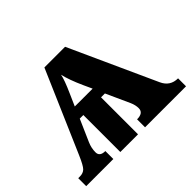

<svg xmlns="http://www.w3.org/2000/svg" viewBox="-120 -722 907 907"><g transform="rotate(-45 333.5 -268.0)"><path d="M228 -247.1H204.1L155.8 -137.2Q144 -110.4 144 -82Q144 -53.2 181.2 -53.2V0H0V-53.2H11.2Q33.2 -53.2 45.9 -65.9Q58.6 -78.6 79.1 -126L256.8 -536.1H395L592.8 -101.1Q614.7 -53.2 667 -53.2V0H393.1V-53.2Q436 -53.2 436 -85Q436 -106 425.8 -128.9L372.1 -247.1H346.2V0H228ZM228 -304.2H347.2L327.1 -348.1Q298.3 -411.6 288.1 -456.1Q282.7 -427.2 254.9 -365.2Z"/></g></svg>

Font: Droid Serif
Style: Bold
Weight: 700
Designer: Monotype Design team
Foundry: Monotype Imaging Inc.
Version: Version 1.03